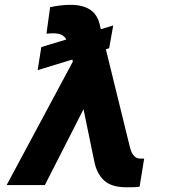

<svg xmlns="http://www.w3.org/2000/svg" viewBox="-20 -777 708 806"><path d="M509.9 9.2Q448.2 9.2 416.9 -19.5Q385.3 -48.7 375.4 -101.6L330.6 -318.5L168.3 0H7.8L285.9 -518.5L283.4 -527L138.1 -482.6L153.4 -579.5L258.5 -611.2Q244.7 -637.1 205.3 -637.1Q199.2 -637.1 191.8 -636.7Q184.3 -636.4 175.1 -635.7L190.3 -746.8Q210.6 -751.4 234.7 -754.3Q246.8 -755.7 257.1 -756.2Q267.4 -756.7 275.9 -756.7Q327.1 -756.7 358 -736.7Q388.8 -716.6 399.1 -672.6L403.4 -654.5L455.3 -670.1L438.2 -574.6L424.4 -570.3L523.8 -165.5Q526.3 -154.1 530 -144.2Q533.7 -134.2 539.1 -127Q544.4 -119.7 551.5 -115.4Q558.6 -111.2 568.2 -111.2H585.2L566.1 6.4Q555.8 8.5 541.9 8.9Q528.1 9.2 509.9 9.2Z"/></svg>

Font: Linik Sans
Style: Bold Italic
Weight: 700
Italic angle: 9°
Designer: Fonts by Rasmus Andersson / Changes by Cristiano Sobral with parts from Marc Monis
Foundry: rsms
Version: Version 3.020; ttfautohint (v1.6)